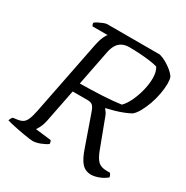

<svg xmlns="http://www.w3.org/2000/svg" viewBox="-170 -840 946 976"><g transform="rotate(30 303.5 -352.0)"><path d="M150 0Q145 0 129.5 -2Q114 -4 94 -7.5Q74 -11 54 -15Q34 -19 17 -23Q0 -27 -8 -30Q-6 -36 -2 -43Q2 -50 5 -52L33 -56Q51 -59 62 -66.5Q73 -74 81 -92Q89 -110 96 -145L182 -580Q188 -611 197.5 -632Q207 -653 213 -657H124Q121 -661 119.5 -665.5Q118 -670 118 -675Q124 -681 137 -687.5Q150 -694 163 -699Q176 -704 182 -704H492Q513 -698 532 -687Q551 -676 567 -663Q583 -650 593 -636Q597 -629 598.5 -618Q600 -607 600 -596Q600 -568 594 -535Q588 -502 577 -471Q566 -440 552 -414.5Q538 -389 522 -376Q508 -368 484.5 -358.5Q461 -349 436 -342Q411 -335 389 -330L388 -327Q397 -317 402 -308.5Q407 -300 413 -282L471 -128Q485 -91 502 -74Q519 -57 554 -57H572Q577 -52 579.5 -45.5Q582 -39 582 -35Q562 -18 537 -9Q512 0 494 0Q460 0 438.5 -23.5Q417 -47 398 -104L337 -278Q331 -297 321.5 -308.5Q312 -320 289 -320H202L163 -123Q158 -100 149.5 -83.5Q141 -67 136 -61L228 -50Q230 -49 232 -42Q234 -35 234 -30Q217 -18 193 -9Q169 0 150 0ZM213 -373Q281 -374 342 -377Q403 -380 452 -387Q472 -407 487.5 -440.5Q503 -474 512 -511Q521 -548 521 -581Q521 -601 517 -616.5Q513 -632 506 -642Q486 -648 458.5 -651.5Q431 -655 400.5 -657Q370 -659 339 -659Q315 -659 297.5 -650Q280 -641 269.5 -623.5Q259 -606 254 -582Z"/></g></svg>

Font: Texturina Medium 12pt ExtraLight
Style: Italic
Weight: 250
Italic angle: -11°
Version: Version 1.002